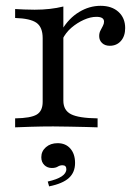

<svg xmlns="http://www.w3.org/2000/svg" viewBox="-20 -447 492 674"><path d="M33.1 0V-31.5Q87.9 -32.3 108.9 -44.8Q129.8 -57.3 129.8 -89.5V-312.9Q129.8 -351.6 108.1 -366.9Q86.3 -382.3 33.1 -383.9V-415.3Q47.6 -414.5 64.9 -413.7Q82.3 -412.9 101.6 -412.9Q157.3 -412.9 202.4 -424.2V-93.5Q202.4 -59.7 229.4 -46Q256.5 -32.3 322.6 -31.5V0Q308.1 -0.8 282.3 -1.2Q256.5 -1.6 226.2 -2.4Q196 -3.2 166.9 -3.2Q126.6 -3.2 89.1 -2Q51.6 -0.8 33.1 0ZM365.3 -286.3Q348.4 -286.3 338.3 -296Q328.2 -305.6 328.2 -320.2Q328.2 -331.5 332.7 -339.9Q337.1 -348.4 341.1 -356Q345.2 -363.7 345.2 -371Q345.2 -387.9 318.5 -387.9Q297.6 -387.9 274.2 -377.4Q250.8 -366.9 230.6 -349.6Q210.5 -332.3 199.2 -308.9L197.6 -342.7Q221.8 -383.1 257.7 -404.8Q293.5 -426.6 333.1 -426.6Q372.6 -426.6 396 -405.2Q419.4 -383.9 419.4 -348.4Q419.4 -320.2 404.4 -303.2Q389.5 -286.3 365.3 -286.3ZM152.4 207.3 147.6 190.3Q179.8 183.1 196.4 172.2Q212.9 161.3 212.9 146.8Q212.9 133.1 199.2 133.1Q190.3 133.1 182.7 137.9Q175 142.7 162.1 142.7Q146 142.7 135.5 132.3Q125 121.8 125 104.8Q125 83.9 141.1 69.8Q157.3 55.6 182.3 55.6Q210.5 55.6 227 74.6Q243.5 93.5 243.5 125Q243.5 158.1 221.8 177.8Q200 197.6 152.4 207.3Z"/></svg>

Font: Playfair 12pt Light
Style: Regular
Weight: 300
Designer: Claus Eggers Sørensen
Foundry: Claus Eggers Sørensen
Version: Version 2.000;gftools[0.9.28]